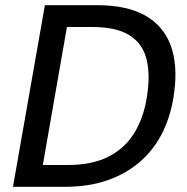

<svg xmlns="http://www.w3.org/2000/svg" viewBox="-20 -720 722 740"><path d="M30 0 153 -700H353Q470 -700 540 -660Q610 -620 637.5 -546Q665 -472 652 -369Q642 -285 610 -217Q578 -149 524 -100.5Q470 -52 396.5 -26Q323 0 229 0ZM145 -84H241Q338 -84 402.5 -118.5Q467 -153 503 -216.5Q539 -280 549 -367Q559 -446 542 -501.5Q525 -557 475 -586.5Q425 -616 334 -616H238Z"/></svg>

Font: DM Sans 11pt Medium
Style: Italic
Weight: 500
Italic angle: -10°
Version: Version 4.004;gftools[0.9.30]